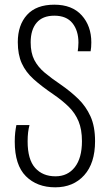

<svg xmlns="http://www.w3.org/2000/svg" viewBox="-20 -790 469 820"><path d="M216 10Q138 10 90.5 -37.5Q43 -85 43 -185Q43 -207 45 -224.5Q47 -242 50 -256H106Q102 -241 100 -224.5Q98 -208 98 -186Q98 -109 130 -73Q162 -37 217 -37Q269 -37 299.5 -76Q330 -115 330 -187Q330 -237 315.5 -272Q301 -307 273.5 -334Q246 -361 208 -387Q158 -421 124 -451.5Q90 -482 73 -519.5Q56 -557 56 -610Q56 -683 95.5 -726.5Q135 -770 212 -770Q288 -770 329 -724.5Q370 -679 370 -609Q370 -588 367 -571H312Q313 -578 314 -588Q315 -598 315 -608Q315 -659 289.5 -691Q264 -723 212 -723Q162 -723 136.5 -693Q111 -663 111 -609Q111 -564 126.5 -534Q142 -504 170.5 -480Q199 -456 239 -429Q281 -400 314 -368Q347 -336 366.5 -293Q386 -250 386 -187Q386 -93 339.5 -41.5Q293 10 216 10Z"/></svg>

Font: Noto Sans Georgian Condensed Light
Style: Regular
Weight: 300
Width: 3
Designer: Monotype Design Team, Akaki Razmadze
Foundry: Google LLC
Version: Version 2.005; ttfautohint (v1.8.4.7-5d5b)